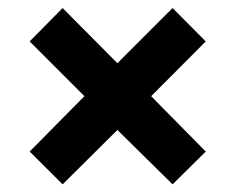

<svg xmlns="http://www.w3.org/2000/svg" viewBox="-20 -492 600 489"><path d="M139.5 -22.5 279 -161 419.5 -22.5 504 -106 365 -247 504 -386.5 419.5 -471.5 279 -331 139.5 -471.5 55.5 -386.5 195 -247 55.5 -106Z"/></svg>

Font: HK Grotesk ExtraBold
Style: Italic
Weight: 800
Italic angle: -16°
Designer: Alfredo Marco Pradil
Foundry: Hanken Design Co.
Version: Version 3.001;FEAKit 1.0